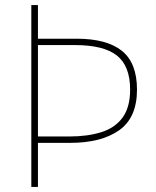

<svg xmlns="http://www.w3.org/2000/svg" viewBox="-20 -734 613 754"><path d="M518 -382Q518 -272 448 -222.5Q378 -173 256 -173H129V0H103V-714H129V-582H281Q399 -582 458.5 -534.5Q518 -487 518 -382ZM252 -198Q324 -198 378 -215Q432 -232 461.5 -272.5Q491 -313 491 -382Q491 -475 439 -516Q387 -557 274 -557H129V-198Z"/></svg>

Font: Noto Sans Thin
Style: Regular
Weight: 100
Designer: Monotype Design Team
Foundry: Monotype Imaging Inc.
Version: Version 2.007